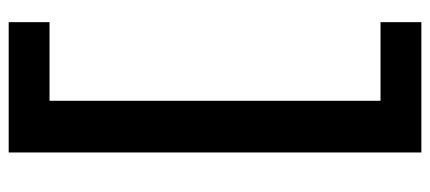

<svg xmlns="http://www.w3.org/2000/svg" viewBox="-294 -486 990 442"><g transform="rotate(90 201.0 -265.0)"><path d="M31 116H212V-646H31V-740H331V210H31Z"/></g></svg>

Font: Georama Extended SemiBold
Style: Regular
Weight: 600
Width: 7
Designer: Jean-Baptiste Levee
Foundry: Production Type
Version: Version 1.000